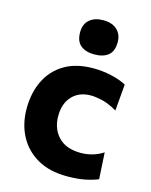

<svg xmlns="http://www.w3.org/2000/svg" viewBox="-114 -816 712 903"><g transform="rotate(15 242.0 -365.0)"><path d="M299.5 11Q214.5 11 155.5 -22.8Q96.5 -56.5 65.5 -115Q34.5 -173.5 34.5 -248.5Q34.5 -324 63.2 -383.8Q92 -443.5 148.8 -477.8Q205.5 -512 290 -512Q334.5 -512 377.5 -502.2Q420.5 -492.5 451 -476L440 -347Q397 -371.5 365.2 -378.5Q333.5 -385.5 311 -385.5Q254.5 -385.5 220.8 -349.8Q187 -314 187 -253Q187 -191 224.5 -151.5Q262 -112 334 -112Q362 -112 389.8 -119.8Q417.5 -127.5 442.5 -144L450 -15Q424 -4 387.2 3.5Q350.5 11 299.5 11ZM275.5 -576Q234 -576 209.2 -595.8Q184.5 -615.5 184.5 -660Q184.5 -699.5 209.2 -721Q234 -742.5 276.5 -742.5Q319 -742.5 343.2 -720.2Q367.5 -698 367.5 -660Q367.5 -615.5 343 -595.8Q318.5 -576 275.5 -576Z"/></g></svg>

Font: Heraclito
Style: Bold
Weight: 700
Designer: Kostas Bartsokas (font) & Cristiano Sobral (main changes)
Foundry: Kostas Bartsokas (font) & Cristiano Sobral (main changes)
Version: Version 1.00;July 8, 2020;FontCreator 13.0.0.2655 64-bit